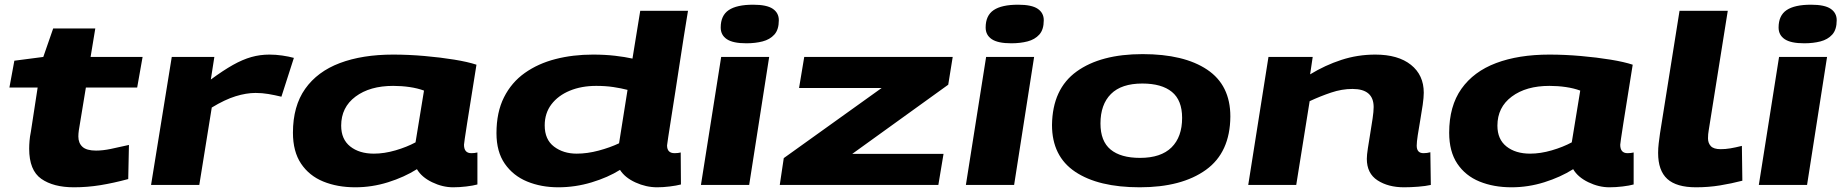

<svg xmlns="http://www.w3.org/2000/svg" viewBox="-20 -786 7826 816"><path d="M528 -170 525 -25Q462 -8 406.5 1Q351 10 294 10Q207 10 155.5 -26Q104 -62 104 -154Q104 -169 105.5 -187.5Q107 -206 111 -225L140 -414H20L41 -528L164 -544L206 -665H385L365 -544H586L563 -414H345L315 -232Q314 -225 313.5 -218.5Q313 -212 313 -206Q313 -178 330.5 -162Q348 -146 388 -146Q417 -146 450.5 -153Q484 -160 528 -170Z M891 -544 876 -448Q929 -487 970 -510Q1011 -533 1048 -543.5Q1085 -554 1125 -554Q1152 -554 1179.5 -550Q1207 -546 1229 -540L1176 -375Q1147 -382 1120.5 -386.5Q1094 -391 1066 -391Q1027 -391 981.5 -377Q936 -363 880 -329L827 0H622L710 -544Z M1906 10Q1861 10 1816.5 -11.5Q1772 -33 1752 -67Q1698 -33 1629.5 -11.5Q1561 10 1490 10Q1414 10 1354 -14.5Q1294 -39 1259.5 -90.5Q1225 -142 1225 -222Q1225 -335 1277 -408.5Q1329 -482 1424.5 -518Q1520 -554 1651 -554Q1716 -554 1784.5 -548Q1853 -542 1911 -532.5Q1969 -523 2005 -511Q1952 -183 1952 -171Q1952 -135 1983 -135Q1997 -135 2009 -138V-2Q1991 3 1962 6.5Q1933 10 1906 10ZM1746 -181 1782 -401Q1755 -411 1721 -416Q1687 -421 1651 -421Q1552 -421 1491 -375.5Q1430 -330 1430 -252Q1430 -194 1468.5 -163.5Q1507 -133 1569 -133Q1613 -133 1661 -147Q1709 -161 1746 -181Z M2773 10Q2726 10 2681 -10.5Q2636 -31 2615 -64Q2564 -32 2494.5 -11Q2425 10 2353 10Q2280 10 2220.5 -14.5Q2161 -39 2125.5 -90Q2090 -141 2090 -220Q2090 -309 2122 -372.5Q2154 -436 2210.5 -476Q2267 -516 2341 -535Q2415 -554 2500 -554Q2551 -554 2594 -549Q2637 -544 2668 -537L2701 -740H2904Q2904 -740 2899 -709.5Q2894 -679 2886 -629Q2878 -579 2869 -519Q2860 -459 2850.5 -398.5Q2841 -338 2833 -287Q2825 -236 2820 -203.5Q2815 -171 2815 -168Q2815 -135 2847 -135Q2862 -135 2873 -138L2874 -2Q2855 3 2826.5 6.5Q2798 10 2773 10ZM2431 -133Q2476 -133 2524.5 -146Q2573 -159 2611 -177L2647 -404Q2620 -411 2587 -416Q2554 -421 2514 -421Q2451 -421 2401.5 -400.5Q2352 -380 2323.5 -342.5Q2295 -305 2295 -253Q2295 -193 2334.5 -163Q2374 -133 2431 -133Z M3181 -766Q3239 -766 3264.5 -748.5Q3290 -731 3290 -700Q3290 -660 3271 -639Q3252 -618 3221 -610Q3190 -602 3152 -602Q3095 -602 3069 -619.5Q3043 -637 3043 -669Q3043 -720 3077 -743Q3111 -766 3181 -766ZM2959 0 3045 -544H3249L3164 0Z M3294 0 3311 -114 3727 -412H3376L3398 -544H4029L4010 -426L3602 -132H3990L3968 0Z M4307 -766Q4365 -766 4390.5 -748.5Q4416 -731 4416 -700Q4416 -660 4397 -639Q4378 -618 4347 -610Q4316 -602 4278 -602Q4221 -602 4195 -619.5Q4169 -637 4169 -669Q4169 -720 4203 -743Q4237 -766 4307 -766ZM4085 0 4171 -544H4375L4290 0Z M4824 10Q4648 10 4549.5 -56Q4451 -122 4451 -255Q4453 -408 4555.5 -482Q4658 -556 4836 -556Q5012 -556 5110.5 -490Q5209 -424 5209 -291Q5208 -138 5105 -64Q5002 10 4824 10ZM4825 -115Q4914 -115 4959 -159.5Q5004 -204 5004 -285Q5004 -360 4960.5 -395.5Q4917 -431 4835 -431Q4746 -431 4701.5 -386.5Q4657 -342 4657 -261Q4657 -186 4700 -150.5Q4743 -115 4825 -115Z M5371 -544H5559L5548 -470Q5612 -509 5681 -531.5Q5750 -554 5825 -554Q5922 -554 5976.5 -510.5Q6031 -467 6031 -392Q6031 -372 6026.5 -340.5Q6022 -309 6016 -275Q6010 -241 6005.5 -211.5Q6001 -182 6001 -167Q6001 -135 6030 -135Q6045 -135 6059 -139L6061 0Q6039 5 6007 7.5Q5975 10 5947 10Q5880 10 5834.5 -19.5Q5789 -49 5789 -111Q5789 -127 5793.5 -156Q5798 -185 5803.5 -218.5Q5809 -252 5813.5 -282Q5818 -312 5818 -331Q5818 -408 5728 -408Q5683 -408 5637 -392.5Q5591 -377 5546 -356L5489 0H5285Z M6820 10Q6775 10 6730.5 -11.5Q6686 -33 6666 -67Q6612 -33 6543.5 -11.5Q6475 10 6404 10Q6328 10 6268 -14.5Q6208 -39 6173.5 -90.5Q6139 -142 6139 -222Q6139 -335 6191 -408.5Q6243 -482 6338.5 -518Q6434 -554 6565 -554Q6630 -554 6698.5 -548Q6767 -542 6825 -532.5Q6883 -523 6919 -511Q6866 -183 6866 -171Q6866 -135 6897 -135Q6911 -135 6923 -138V-2Q6905 3 6876 6.5Q6847 10 6820 10ZM6660 -181 6696 -401Q6669 -411 6635 -416Q6601 -421 6565 -421Q6466 -421 6405 -375.5Q6344 -330 6344 -252Q6344 -194 6382.5 -163.5Q6421 -133 6483 -133Q6527 -133 6575 -147Q6623 -161 6660 -181Z M7118 -740H7323L7242 -232Q7239 -216 7239 -198Q7239 -178 7251 -165Q7263 -152 7293 -152Q7313 -152 7334 -155.5Q7355 -159 7383 -166L7385 -18Q7339 -6 7290 2Q7241 10 7188 10Q7105 10 7066 -25.5Q7027 -61 7027 -136Q7027 -156 7029.5 -177Q7032 -198 7035 -219Z M7677 -766Q7735 -766 7760.5 -748.5Q7786 -731 7786 -700Q7786 -660 7767 -639Q7748 -618 7717 -610Q7686 -602 7648 -602Q7591 -602 7565 -619.5Q7539 -637 7539 -669Q7539 -720 7573 -743Q7607 -766 7677 -766ZM7455 0 7541 -544H7745L7660 0Z"/></svg>

Font: Georama ExtraExtended
Style: Bold Italic
Weight: 700
Width: 8
Italic angle: -9°
Designer: Jean-Baptiste Levee
Foundry: Production Type
Version: Version 1.000